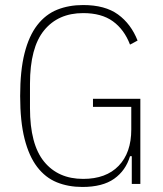

<svg xmlns="http://www.w3.org/2000/svg" viewBox="-20 -730 646 762"><path d="M503 -110H496Q479 -53 433 -20.5Q387 12 307 12Q251 12 205.5 -6.5Q160 -25 127.5 -67.5Q95 -110 77.5 -179Q60 -248 60 -349Q60 -450 77.5 -519Q95 -588 128 -630.5Q161 -673 207 -691.5Q253 -710 310 -710Q397 -710 448.5 -672.5Q500 -635 526 -569L496 -553Q473 -613 428 -645.5Q383 -678 310 -678Q211 -678 155 -609.5Q99 -541 99 -397V-301Q99 -157 155 -88.5Q211 -20 310 -20Q401 -20 451 -72Q501 -124 501 -216V-306H349V-338H537V0H503Z"/></svg>

Font: IBM Plex Sans Cond ExtLt
Style: Regular
Weight: 200
Width: 3
Designer: Mike Abbink, Paul van der Laan, Pieter van Rosmalen
Foundry: Bold Monday
Version: Version 1.3